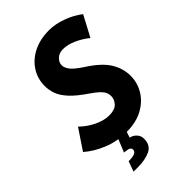

<svg xmlns="http://www.w3.org/2000/svg" viewBox="-280 -793 1080 1080"><g transform="rotate(-45 260.5 -252.5)"><path d="M-14 -82 67 -203Q105 -166 150.5 -144.5Q196 -123 236 -123Q281 -123 301 -144.5Q321 -166 321 -193Q321 -207 315.5 -220.5Q310 -234 293.5 -250.5Q277 -267 243 -290Q181 -332 149.5 -367Q118 -402 107 -433.5Q96 -465 96 -496Q96 -554 125.5 -600.5Q155 -647 209 -674.5Q263 -702 336 -702Q385 -702 439.5 -682Q494 -662 535 -630L469 -506Q433 -535 392.5 -553Q352 -571 315 -571Q284 -571 265 -552.5Q246 -534 246 -512Q246 -494 261 -472Q276 -450 329 -415Q415 -360 447 -306.5Q479 -253 479 -196Q479 -141 450.5 -93.5Q422 -46 368.5 -17Q315 12 239 12Q164 12 98.5 -14.5Q33 -41 -14 -82ZM109 197 131 136Q169 136 182 128Q195 120 195 108Q195 99 188.5 93Q182 87 162 85L147 83L187 -15L247 -9L229 46Q253 52 267.5 68.5Q282 85 282 108Q282 159 242.5 178Q203 197 144 197Z"/></g></svg>

Font: Radio Canada Condensed
Style: Bold Italic
Weight: 700
Width: 3
Italic angle: -12°
Designer: Charles Daoud, Etienne Aubert Bonn, Alexandre Saumier Demers, Jacques Le Bailly
Foundry: Radio-Canada
Version: Version 2.104; ttfautohint (v1.8.4.7-5d5b);gftools[0.9.28.de